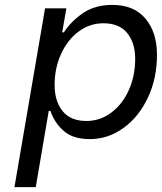

<svg xmlns="http://www.w3.org/2000/svg" viewBox="-20 -561 661 784"><path d="M186 -108H179L126 203H39L164 -527H251L234 -429H241Q270 -474 319 -507.5Q368 -541 438 -541Q527 -541 574 -485Q621 -429 621 -337Q621 -242 584.5 -163.5Q548 -85 485 -39Q422 7 347 7Q278 7 240 -26.5Q202 -60 186 -108ZM532 -321Q532 -386 499.5 -426Q467 -466 402 -466Q347 -466 301.5 -432.5Q256 -399 229.5 -341Q203 -283 203 -214Q203 -148 235.5 -107.5Q268 -67 333 -67Q388 -67 433.5 -100.5Q479 -134 505.5 -192Q532 -250 532 -321Z"/></svg>

Font: Be Vietnam
Style: Italic
Weight: 400
Italic angle: -9.33299°
Designer: Gabriel Lam
Foundry: TypeRant
Version: Version 3.000